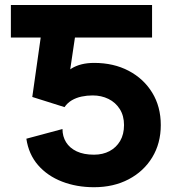

<svg xmlns="http://www.w3.org/2000/svg" viewBox="-20 -743 709 775"><path d="M240.4 -310.6Q252.3 -327.9 270 -338.3Q287.7 -348.6 309.3 -353.2Q331 -357.8 354.1 -357.8Q389.1 -357.8 417.8 -343.7Q446.6 -329.5 463.6 -302.6Q480.6 -275.7 480.6 -238.2Q480.6 -200.7 464.9 -174Q449.2 -147.4 422.1 -133Q394.9 -118.6 359.5 -118.6Q318 -118.6 289.6 -132Q261.2 -145.5 246.7 -168.9Q232.2 -192.3 232.2 -222.2L86.4 -183.1Q95.6 -120.3 133.5 -76.6Q171.5 -32.9 230.3 -10.1Q289.1 12.7 359.5 12.7Q438.3 12.7 499.1 -19.2Q560 -51.1 594.5 -107.8Q629 -164.5 629 -238.2Q629 -312.4 594.5 -368.8Q560 -425.3 499.4 -457.2Q438.8 -489.1 360 -489.1Q304.8 -489.1 268.2 -466.3Q231.5 -443.6 206.8 -408.4Q182.1 -373.2 161.5 -335.5ZM158.5 -691.8 110.3 -351.6 161.5 -335.5 246 -345.3 297.4 -691.8ZM23.9 -591.4H593.8V-722.7H23.9Z"/></svg>

Font: Giphurs SC
Style: Regular
Weight: 400
Version: Version 0.920